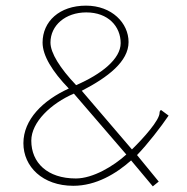

<svg xmlns="http://www.w3.org/2000/svg" viewBox="-20 -649 665 681"><path d="M522 12 543 -5 466 -99C503 -137 551 -199 578 -239L551 -259C547 -256 546 -253 546 -249C546 -223 490 -160 448 -119L270 -327C363 -375 436 -431 436 -500C436 -567 377 -629 285 -629C191 -629 131 -573 131 -498C131 -452 165 -396 224 -335C132 -293 63 -225 63 -141C63 -58 131 10 240 10C321 10 392 -33 445 -80ZM250 -347C193 -407 159 -461 159 -498C159 -559 212 -605 286 -605C364 -605 408 -555 408 -496C408 -440 340 -386 250 -347ZM249 -16C148 -16 91 -72 91 -150C91 -216 161 -282 242 -317L428 -101C383 -60 310 -16 249 -16Z"/></svg>

Font: Inconsolata Expanded ExtraLight
Style: Regular
Weight: 200
Width: 7
Monospace: yes
Designer: Raph Levien, Cyreal, Brenton Simpson
Foundry: Raph Levien, Cyreal, Google
Version: Version 3.100